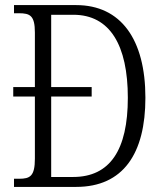

<svg xmlns="http://www.w3.org/2000/svg" viewBox="-20 -734 640 754"><path d="M35 0H279C464 0 551 -131 551 -350C551 -579 455 -714 279 -714H35V-682H54C98 -682 117 -673 117 -606V-392H32V-355H117V-111C117 -42 98 -32 55 -32H35ZM267 -39H181V-355H340V-392H181V-676H268C412 -676 482 -556 482 -350C482 -145 412 -39 267 -39Z"/></svg>

Font: Noto Serif Thai Condensed Light
Style: Regular
Weight: 300
Width: 3
Designer: Monotype Design Team
Foundry: Monotype Imaging Inc.
Version: Version 2.002